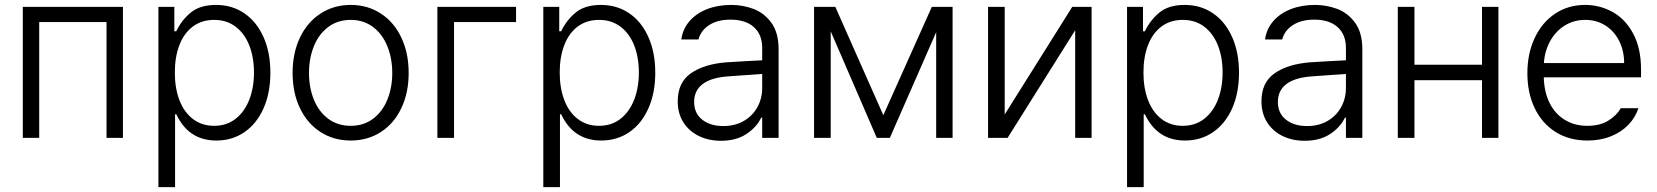

<svg xmlns="http://www.w3.org/2000/svg" viewBox="-20 -558 6705 777"><path d="M72.3 -530.3H477.5V0H411.1V-468.8H138.7V0H72.3Z M621.1 -530.3H685.5V-431.6H693.4Q714.8 -476.6 752.2 -507.3Q789.6 -538.1 854.5 -538.1Q919.4 -538.1 969.2 -503.9Q1019 -469.7 1046.6 -407.5Q1074.2 -345.2 1074.2 -263.7Q1074.2 -182.1 1046.6 -119.9Q1019 -57.6 969.5 -23.4Q919.9 10.7 855.5 10.7Q743.2 10.7 693.4 -95.7H688.5V199.2H621.1ZM846.7 -48.8Q897 -48.8 933.3 -77.1Q969.7 -105.5 988.8 -154.5Q1007.8 -203.6 1007.8 -264.6Q1007.8 -325.7 989 -373.8Q970.2 -421.9 933.8 -449.7Q897.5 -477.5 846.7 -477.5Q796.4 -477.5 760.5 -450.7Q724.6 -423.8 706.1 -375.7Q687.5 -327.6 687.5 -264.6Q687.5 -201.2 706.3 -152.3Q725.1 -103.5 761 -76.2Q796.9 -48.8 846.7 -48.8Z M1164.1 -262.7Q1164.1 -343.3 1193.8 -405.8Q1223.6 -468.3 1277.3 -503.2Q1331.1 -538.1 1399.4 -538.1Q1467.8 -538.1 1521.2 -503.2Q1574.7 -468.3 1604.2 -405.8Q1633.8 -343.3 1633.8 -262.7Q1633.8 -182.6 1604.2 -120.4Q1574.7 -58.1 1521.2 -23.7Q1467.8 10.7 1399.4 10.7Q1330.6 10.7 1277.1 -23.7Q1223.6 -58.1 1193.8 -120.4Q1164.1 -182.6 1164.1 -262.7ZM1567.4 -262.7Q1567.4 -321.8 1547.6 -370.8Q1527.8 -419.9 1489.7 -448.7Q1451.7 -477.5 1399.4 -477.5Q1346.7 -477.5 1308.3 -448.7Q1270 -419.9 1250.2 -370.8Q1230.5 -321.8 1230.5 -262.7Q1230.5 -203.6 1250.2 -154.8Q1270 -106 1308.3 -77.4Q1346.7 -48.8 1399.4 -48.8Q1451.7 -48.8 1489.7 -77.4Q1527.8 -106 1547.6 -154.8Q1567.4 -203.6 1567.4 -262.7Z M2068.4 -468.8H1817.4V0H1750V-530.3H2068.4Z M2178.7 -530.3H2243.2V-431.6H2251Q2272.5 -476.6 2309.8 -507.3Q2347.2 -538.1 2412.1 -538.1Q2477.1 -538.1 2526.9 -503.9Q2576.7 -469.7 2604.2 -407.5Q2631.8 -345.2 2631.8 -263.7Q2631.8 -182.1 2604.2 -119.9Q2576.7 -57.6 2527.1 -23.4Q2477.5 10.7 2413.1 10.7Q2300.8 10.7 2251 -95.7H2246.1V199.2H2178.7ZM2404.3 -48.8Q2454.6 -48.8 2491 -77.1Q2527.3 -105.5 2546.4 -154.5Q2565.4 -203.6 2565.4 -264.6Q2565.4 -325.7 2546.6 -373.8Q2527.8 -421.9 2491.5 -449.7Q2455.1 -477.5 2404.3 -477.5Q2354 -477.5 2318.1 -450.7Q2282.2 -423.8 2263.7 -375.7Q2245.1 -327.6 2245.1 -264.6Q2245.1 -201.2 2263.9 -152.3Q2282.7 -103.5 2318.6 -76.2Q2354.5 -48.8 2404.3 -48.8Z M2918 -305.7Q2952.1 -308.1 2993.9 -310.3Q3035.6 -312.5 3064.5 -314V-364.3Q3064.5 -418 3031 -448.2Q2997.6 -478.5 2935.5 -478.5Q2884.3 -478.5 2850.3 -456.8Q2816.4 -435.1 2806.6 -398.4H2737.3Q2742.7 -439.9 2769.8 -471.7Q2796.9 -503.4 2840.8 -520.8Q2884.8 -538.1 2939.5 -538.1Q2985.4 -538.1 3028.6 -522.2Q3071.8 -506.3 3101.3 -466.3Q3130.9 -426.3 3130.9 -358.4V0H3064.5V-82H3060.5Q3042 -43 3000.5 -15.6Q2959 11.7 2897.5 11.7Q2848.6 11.7 2808.8 -7.3Q2769 -26.4 2745.8 -62.5Q2722.7 -98.6 2722.7 -148.4Q2722.7 -224.1 2775.6 -261.2Q2828.6 -298.3 2918 -305.7ZM2907.2 -47.9Q2954.6 -47.9 2990.2 -68.6Q3025.9 -89.4 3045.2 -124.5Q3064.5 -159.7 3064.5 -202.1V-258.8L2927.7 -249Q2857.9 -244.1 2823.5 -217.8Q2789.1 -191.4 2789.1 -145.5Q2789.1 -99.6 2821.8 -73.7Q2854.5 -47.9 2907.2 -47.9Z M3751 -530.3H3835V0H3768.6V-427.7L3581.1 0H3528.3L3341.8 -431.2V0H3274.4V-530.3H3360.4L3554.7 -91.8Z M4319.3 -530.3H4397.5V0H4331.1V-435.5L4057.6 0H3978.5V-530.3H4045.9V-94.7Z M4541 -530.3H4605.5V-431.6H4613.3Q4634.8 -476.6 4672.1 -507.3Q4709.5 -538.1 4774.4 -538.1Q4839.4 -538.1 4889.2 -503.9Q4939 -469.7 4966.6 -407.5Q4994.1 -345.2 4994.1 -263.7Q4994.1 -182.1 4966.6 -119.9Q4939 -57.6 4889.4 -23.4Q4839.8 10.7 4775.4 10.7Q4663.1 10.7 4613.3 -95.7H4608.4V199.2H4541ZM4766.6 -48.8Q4816.9 -48.8 4853.3 -77.1Q4889.6 -105.5 4908.7 -154.5Q4927.7 -203.6 4927.7 -264.6Q4927.7 -325.7 4908.9 -373.8Q4890.1 -421.9 4853.8 -449.7Q4817.4 -477.5 4766.6 -477.5Q4716.3 -477.5 4680.4 -450.7Q4644.5 -423.8 4626 -375.7Q4607.4 -327.6 4607.4 -264.6Q4607.4 -201.2 4626.2 -152.3Q4645 -103.5 4680.9 -76.2Q4716.8 -48.8 4766.6 -48.8Z M5280.3 -305.7Q5314.5 -308.1 5356.2 -310.3Q5397.9 -312.5 5426.8 -314V-364.3Q5426.8 -418 5393.3 -448.2Q5359.9 -478.5 5297.9 -478.5Q5246.6 -478.5 5212.6 -456.8Q5178.7 -435.1 5168.9 -398.4H5099.6Q5105 -439.9 5132.1 -471.7Q5159.2 -503.4 5203.1 -520.8Q5247.1 -538.1 5301.8 -538.1Q5347.7 -538.1 5390.9 -522.2Q5434.1 -506.3 5463.6 -466.3Q5493.2 -426.3 5493.2 -358.4V0H5426.8V-82H5422.9Q5404.3 -43 5362.8 -15.6Q5321.3 11.7 5259.8 11.7Q5210.9 11.7 5171.1 -7.3Q5131.3 -26.4 5108.2 -62.5Q5085 -98.6 5085 -148.4Q5085 -224.1 5137.9 -261.2Q5190.9 -298.3 5280.3 -305.7ZM5269.5 -47.9Q5316.9 -47.9 5352.5 -68.6Q5388.2 -89.4 5407.5 -124.5Q5426.8 -159.7 5426.8 -202.1V-258.8L5290 -249Q5220.2 -244.1 5185.8 -217.8Q5151.4 -191.4 5151.4 -145.5Q5151.4 -99.6 5184.1 -73.7Q5216.8 -47.9 5269.5 -47.9Z M5704.1 -295.9H5977.5V-530.3H6043.9V0H5977.5V-233.4H5704.1V0H5636.7V-530.3H5704.1Z M6161.1 -261.7Q6161.1 -341.3 6190.7 -404.3Q6220.2 -467.3 6273.4 -502.7Q6326.7 -538.1 6394.5 -538.1Q6454.6 -538.1 6506.3 -509.3Q6558.1 -480.5 6589.6 -421.4Q6621.1 -362.3 6621.1 -276.4V-245.1H6227.5Q6229 -185.5 6251 -141.4Q6272.9 -97.2 6312.5 -73Q6352.1 -48.8 6404.3 -48.8Q6454.6 -48.8 6488.5 -69.8Q6522.5 -90.8 6539.1 -120.1H6610.4Q6598.6 -83 6570.1 -53.2Q6541.5 -23.4 6499 -6.3Q6456.5 10.7 6404.3 10.7Q6330.6 10.7 6275.6 -23.7Q6220.7 -58.1 6190.9 -119.9Q6161.1 -181.6 6161.1 -261.7ZM6552.7 -302.7Q6552.7 -352.1 6532.7 -392.1Q6512.7 -432.1 6476.8 -454.8Q6440.9 -477.5 6395.5 -477.5Q6348.6 -477.5 6311.5 -454.1Q6274.4 -430.7 6252.7 -390.6Q6231 -350.6 6228 -302.7Z"/></svg>

Font: Pretendard Light
Style: Regular
Weight: 300
Designer: Base glyphs from Inter by Rasmus Andersson; Hangeul glyphs from Noto Sans CJK(Source Han Sans) by Jang Soo-young and Kan
Foundry: Kil Hyung-jin
Version: Version 1.309